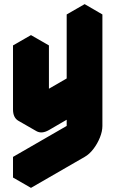

<svg xmlns="http://www.w3.org/2000/svg" viewBox="-20 -720 560 930"><path d="M217 -90Q182 -70 156 -85Q130 -100 130 -140V-450L217 -500V-190L390 -290V-600L476 -650V-110Q476 -84 464 -54Q452 -24 432.5 1.5Q413 27 390 40L130 190V90L390 -60V-290Q390 -264 378 -234Q366 -204 346 -178.5Q326 -153 303 -140ZM390 -290V-60L303 -110V-340ZM390 -60 130 90 43 40 303 -110ZM130 90V190L43 140V40ZM476 -650 390 -600 303 -650 390 -700ZM390 -600V-290L303 -340V-650ZM390 -290 217 -190 130 -240 303 -340ZM217 -500 130 -450 43 -500 130 -550ZM130 -450V-140Q130 -100 156 -85L69 -135Q43 -150 43 -190V-500Z"/></svg>

Font: Nabla
Style: Regular
Weight: 400
Designer: Arthur Reinders Folmer
Foundry: Typearture
Version: Version 1.002